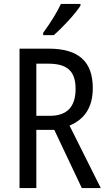

<svg xmlns="http://www.w3.org/2000/svg" viewBox="-20 -963 549 983"><path d="M392 -934V-943H292C271 -898 237 -844 201 -795V-783H255C298 -819 367 -894 392 -934ZM228 -714H80V0H166V-298H258L399 0H496L336 -320C412 -352 455 -412 455 -512C455 -647 384 -714 228 -714ZM227 -637C323 -637 367 -600 367 -508C367 -416 323 -370 235 -370H166V-637Z"/></svg>

Font: Noto Sans Devanagari UI Condensed
Style: Regular
Weight: 400
Width: 3
Designer: Jelle Bosma - Monotype Design Team
Foundry: Monotype Imaging Inc.
Version: Version 2.004